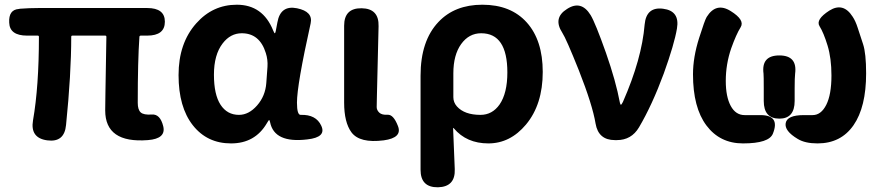

<svg xmlns="http://www.w3.org/2000/svg" viewBox="-20 -594 3742 814"><path d="M426 -126Q426 -164 427 -202L431 -438Q431 -443 426 -443H287Q282 -443 282 -438Q282 -280 260 -64Q253 11 180 1Q107 -9 120 -84Q145 -227 145 -438Q145 -443 140 -443H95Q21 -443 19 -498Q16 -553 60 -556L65 -557Q104 -560 144 -560H604Q679 -560 679 -502Q679 -443 604 -443H577Q571 -443 571 -437Q564 -337 564 -158Q564 -129 576.5 -117.5Q589 -106 624 -108.5Q659 -111 672 -59Q685 -6 607 0Q426 14 426 -126Z M1125 -76Q1123 -85 1121 -85Q1119 -85 1111 -71Q1061 14 959.5 14Q858 14 797.5 -63Q737 -140 737 -275.5Q737 -411 812 -495Q882 -574 984 -574Q1094 -574 1138 -465Q1143 -453 1145 -453Q1147 -453 1149 -462L1156 -499Q1169 -573 1239 -559Q1308 -545 1297 -495Q1239 -234 1239 -159Q1239 -106 1255 -107Q1320 -109 1342 -61Q1365 -12 1283 -3Q1143 14 1125 -76ZM993 -107Q1035 -107 1070 -147Q1105 -187 1109 -242L1114 -311Q1116 -341 1107 -369Q1081 -453 1005 -453Q957 -453 924 -410Q887 -362 887 -277.5Q887 -193 915 -150Q943 -107 993 -107Z M1470 -33Q1439 -75 1439 -159V-485Q1439 -560 1513 -559Q1587 -558 1585 -483L1578 -190Q1577 -153 1577 -140Q1577 -127 1588 -116.5Q1599 -106 1623.5 -107.5Q1648 -109 1667 -60Q1687 -10 1607 1Q1505 14 1470 -33Z M1837 200Q1763 201 1763 126V-273Q1763 -421 1839 -501Q1908 -574 2025 -574Q2146 -574 2213.5 -498.5Q2281 -423 2281 -289Q2281 -151 2210 -66Q2143 14 2050.5 14Q1958 14 1904 -50Q1901 -54 1901 -49L1908 123Q1911 198 1837 200ZM2017 -107Q2067 -107 2098 -151Q2131 -199 2131 -287Q2131 -453 2020 -453Q1968 -453 1935 -407Q1902 -361 1902 -283V-182Q1902 -160 1917 -143Q1949 -107 2017 -107Z M2587 0Q2517 0 2505 -70Q2492 -149 2434 -296Q2380 -431 2364 -455Q2323 -518 2384 -556Q2444 -595 2484 -530Q2504 -497 2549 -370Q2591 -250 2608 -159Q2610 -150 2612.5 -150Q2615 -150 2621 -162Q2701 -344 2713 -490Q2720 -566 2791 -557Q2863 -548 2850 -473Q2839 -407 2794 -282Q2745 -149 2689 -54Q2657 0 2595 0Z M3284 -91Q3218 -91 3218 -166V-219Q3218 -273 3217 -282Q3207 -359 3284 -359Q3361 -359 3351 -282Q3349 -266 3349 -219V-166Q3349 -91 3284 -91ZM3311 -72Q3317 -106 3388 -106H3425Q3461 -106 3483 -149.5Q3505 -193 3505 -274Q3505 -347 3488.5 -401Q3472 -455 3454.5 -483Q3437 -511 3496 -549Q3555 -586 3595 -523Q3607 -505 3616 -477Q3627 -442 3639 -407Q3652 -368 3652 -283Q3652 -140 3598.5 -63Q3545 14 3446 14Q3393 14 3362 -5Q3305 -39 3311 -72ZM3204 -106Q3288 -106 3257 -28Q3241 14 3130 14Q3032 14 2975 -62Q2918 -138 2918 -279Q2918 -351 2944 -433Q2968 -509 2976 -522Q3016 -586 3078 -547Q3139 -509 3120 -478.5Q3101 -448 3080 -389Q3057 -322 3057 -251Q3057 -184 3078 -145Q3099 -106 3137 -106Z"/></svg>

Font: Resource Han Rounded KR
Style: Bold
Weight: 700
Designer: Cyano Hao (round all glyphs); Ryoko NISHIZUKA 西塚涼子 (kana, bopomofo & ideographs); Paul D. Hunt (Latin, Greek & Cyrillic)
Foundry: Cyano Hao
Version: 0.990